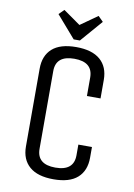

<svg xmlns="http://www.w3.org/2000/svg" viewBox="-94 -899 677 973"><g transform="rotate(10 245.0 -412.5)"><path d="M345 -125V-180H415V-125Q415 -58 374 -21.5Q333 15 251 15Q169 15 127 -21.5Q85 -58 85 -125V-525Q85 -592 126 -628.5Q167 -665 249 -665Q331 -665 373 -628.5Q415 -592 415 -525V-430H345V-525Q345 -605 250 -605Q155 -605 155 -525V-125Q155 -45 250 -45Q345 -45 345 -125ZM245 -778 333 -840 359 -814 261 -701H229L131 -814L157 -840Z"/></g></svg>

Font: Unica One
Style: Regular
Weight: 400
Designer: Eduardo Rodriguez Tunni
Foundry: Eduardo Rodriguez Tunni
Version: Version 1.001